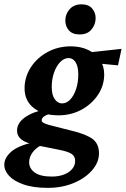

<svg xmlns="http://www.w3.org/2000/svg" viewBox="-63 -655 588 897"><path d="M160.2 222.7Q91.8 222.7 46.4 206.5Q1 190.4 -21 166Q-43 141.6 -43 115.2Q-43 83 -12.2 55.2Q18.6 27.3 87.9 10.7L133.8 21.5Q106.4 34.2 89.8 56.2Q73.2 78.1 73.2 103.5Q73.2 131.8 99.1 150.9Q125 169.9 179.7 169.9Q210.9 169.9 235.4 160.6Q259.8 151.4 273.9 134.8Q288.1 118.2 288.1 96.7Q288.1 75.2 271.5 64Q254.9 52.7 209 43.9L106.4 23.4L97.7 19.5Q58.6 13.7 37.6 -2.9Q16.6 -19.5 16.6 -44.9Q16.6 -80.1 53.2 -106.4Q89.8 -132.8 155.3 -145.5L176.8 -124Q159.2 -121.1 145.5 -112.8Q131.8 -104.5 131.8 -92.8Q131.8 -85.9 140.1 -81.1Q148.4 -76.2 166 -71.3L273.4 -43.9Q341.8 -27.3 370.6 -4.9Q399.4 17.6 399.4 61.5Q399.4 103.5 367.2 140.6Q335 177.7 280.8 200.2Q226.6 222.7 160.2 222.7ZM210 -116.2Q138.7 -116.2 95.2 -149.9Q51.8 -183.6 51.8 -242.2Q51.8 -294.9 80.6 -339.8Q109.4 -384.8 158.7 -411.6Q208 -438.5 267.6 -438.5Q313.5 -438.5 348.6 -421.9Q383.8 -405.3 403.8 -376Q423.8 -346.7 423.8 -307.6Q423.8 -255.9 395 -212.4Q366.2 -168.9 317.9 -142.6Q269.5 -116.2 210 -116.2ZM226.6 -171.9Q248 -171.9 265.1 -189.9Q282.2 -208 292.5 -238.8Q302.7 -269.5 302.7 -307.6Q302.7 -344.7 290 -364.3Q277.3 -383.8 257.8 -383.8Q236.3 -383.8 218.3 -365.2Q200.2 -346.7 189.5 -315.9Q178.7 -285.2 178.7 -248Q178.7 -210.9 192.9 -191.4Q207 -171.9 226.6 -171.9ZM488.3 -349.6 357.4 -362.3 335.9 -408.2 504.9 -426.8ZM309.6 -494.1Q275.4 -494.1 258.8 -513.2Q242.2 -532.2 242.2 -559.6Q242.2 -588.9 262.2 -611.8Q282.2 -634.8 318.4 -634.8Q350.6 -634.8 367.2 -615.7Q383.8 -596.7 383.8 -570.3Q383.8 -541 364.7 -517.6Q345.7 -494.1 309.6 -494.1Z"/></svg>

Font: Crimson Pro
Style: Bold Italic
Weight: 700
Italic angle: -12°
Designer: Jacques Le Bailly
Foundry: Baron von Fonthausen
Version: Version 1.003